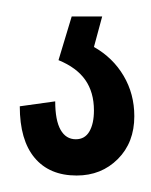

<svg xmlns="http://www.w3.org/2000/svg" viewBox="-20 -20 183 233"><path d="M73 193Q40 193 22 171.5Q4 150 4 109L47 103Q47 126 53.5 137.5Q60 149 72 149Q83 149 88.5 139.5Q94 130 94 114Q94 92 83.5 77Q73 62 51 53L67 0H104L94 37Q117 50 130 72Q143 94 143 121Q143 153 123 173Q103 193 73 193Z"/></svg>

Font: Pathway Extreme Condensed Light
Style: Regular
Weight: 300
Width: 3
Version: Version 1.001;gftools[0.9.26]